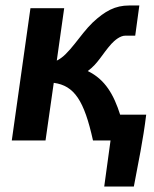

<svg xmlns="http://www.w3.org/2000/svg" viewBox="-20 -512 563 700"><path d="M451 -492C400 -492 363 -472 318 -430C271 -385 232 -312 187 -291L214 -482H91L23 0H146L176 -210C251 -200 287 -145 319 0H383L360 168H468C484 82 502 -2 513 -94H418C395 -166 364 -222 300 -253C338 -281 352 -314 386 -352C398 -365 418 -382 437 -382H473L488 -492Z"/></svg>

Font: Cantarell
Style: BoldOblique
Weight: 700
Italic angle: -8°
Designer: Dave Crossland
Version: Version 0.024